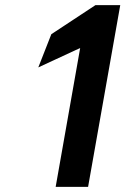

<svg xmlns="http://www.w3.org/2000/svg" viewBox="-20 -732 491 752"><path d="M325 0 451 -712H354L181 -598L130 -468L294 -544L198 0Z"/></svg>

Font: Asimov
Style: NarIt
Weight: 500
Designer: Google
Version: Version 2.000980; 2014